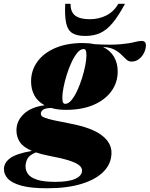

<svg xmlns="http://www.w3.org/2000/svg" viewBox="-104 -752 782 1004"><path d="M143 232.5Q57 232.5 7.5 218.8Q-42 205 -62.8 182.2Q-83.5 159.5 -83.5 133Q-83.5 100 -52.2 76Q-21 52 62.5 37Q16.5 17 -0.8 -10Q-18 -37 -18 -70Q-18 -120.5 21.2 -156.8Q60.5 -193 129.5 -201.5Q93.5 -220.5 76 -252.8Q58.5 -285 58.5 -326Q58.5 -384 91.5 -429.5Q124.5 -475 185.2 -501Q246 -527 329 -527Q362 -527 390 -521Q475.5 -516 524.2 -520.5Q573 -525 597.5 -531.5Q622 -538 636 -538Q659 -538 659 -515.5Q659 -496.5 649.5 -476.5Q640 -456.5 623 -443.2Q606 -430 583.5 -430Q568.5 -430 556.8 -440.8Q545 -451.5 530.5 -466.2Q516 -481 493.5 -492.8Q471 -504.5 434.5 -506.5Q473.5 -487.5 492.5 -454.2Q511.5 -421 511.5 -378.5Q511.5 -320.5 478.5 -275Q445.5 -229.5 385 -203.5Q324.5 -177.5 241 -177.5Q198 -177.5 164 -187.5Q131 -186.5 120.2 -177.5Q109.5 -168.5 109.5 -158Q109.5 -151.5 113.5 -146.2Q117.5 -141 132.2 -135.5Q147 -130 178.2 -123Q209.5 -116 264.5 -105.5Q374.5 -84.5 426.8 -45.5Q479 -6.5 479 46.5Q479 103 438.2 144.8Q397.5 186.5 322.2 209.5Q247 232.5 143 232.5ZM237 -209Q253.5 -209 269.5 -228.2Q285.5 -247.5 299.8 -278Q314 -308.5 324.8 -343Q335.5 -377.5 341.8 -409.2Q348 -441 348 -462Q348 -482 344.2 -488.8Q340.5 -495.5 333 -495.5Q316.5 -495.5 300.5 -476.2Q284.5 -457 270.2 -426.5Q256 -396 245.2 -361.5Q234.5 -327 228.2 -295.2Q222 -263.5 222 -242.5Q222 -222.5 225.8 -215.8Q229.5 -209 237 -209ZM29.5 119Q29.5 139 42.2 157.5Q55 176 89 187.5Q123 199 186.5 199Q255 199 290 183Q325 167 325 139.5Q325 124.5 309.5 111.8Q294 99 256.2 87Q218.5 75 151.5 62.5Q113 55 84 45Q49 59 39.2 78.5Q29.5 98 29.5 119ZM365.5 -651.5Q412.5 -651.5 451.5 -671Q490.5 -690.5 515 -732H549.5Q515.5 -668.5 484.8 -631.8Q454 -595 420.2 -579.5Q386.5 -564 341.5 -564Q297 -564 273.2 -579.5Q249.5 -595 241.8 -631.8Q234 -668.5 237 -732H265Q264.5 -689.5 289.2 -670.5Q314 -651.5 365.5 -651.5Z"/></svg>

Font: Newsreader Display ExtraBold
Style: Italic
Weight: 800
Italic angle: -17°
Designer: Hugues Gentile
Foundry: Production Type
Version: Version 1.001